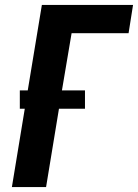

<svg xmlns="http://www.w3.org/2000/svg" viewBox="-20 -755 557 775"><path d="M28 0 80 -316H60V-390H92L149 -735H517L499 -621H269L230 -390H323V-316H218L166 0Z"/></svg>

Font: Iosevka SS04 Heavy Oblique
Style: Regular
Weight: 900
Italic angle: -9°
Monospace: yes
Designer: Belleve Invis
Foundry: Belleve Invis
Version: Version 19.0.0; ttfautohint (v1.8.4)